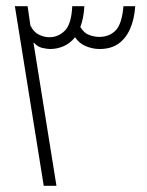

<svg xmlns="http://www.w3.org/2000/svg" viewBox="-20 -599 473 619"><path d="M28 -579H69L78 -517Q88 -496 105 -487.5Q122 -479 139 -479Q167 -479 188.5 -499.5Q210 -520 213 -579H252Q251 -559 247.5 -542Q244 -525 239 -512Q251 -492 268 -486Q285 -480 300 -480Q332 -480 352.5 -500.5Q373 -521 378 -579H416Q413 -536 399 -505Q385 -474 361 -457.5Q337 -441 301 -441Q279 -441 257 -450Q235 -459 222 -479Q206 -459 185 -450Q164 -441 142 -441Q132 -441 116.5 -444.5Q101 -448 90 -461H88L162 0H121Z"/></svg>

Font: Noto Sans Syriac Eastern ExtraLight
Style: Regular
Weight: 250
Designer: Patrick Giasson and the Monotype Design Team
Foundry: Monotype Imaging Inc.
Version: Version 3.001